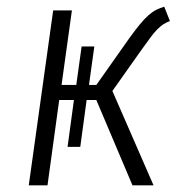

<svg xmlns="http://www.w3.org/2000/svg" viewBox="-20 -554 528 574"><path d="M182 -115 201 -255H157L122 0H66L139 -523H195L164 -300H208L224 -415H262L246 -300H268L366 -439Q384 -464 398 -481Q412 -498 424 -508.5Q436 -519 447 -524.5Q458 -530 471 -534L488 -491Q477 -487 468.5 -481.5Q460 -476 450 -466Q440 -456 428 -439.5Q416 -423 398 -398L316 -282L439 0H376L268 -255H239L220 -115Z"/></svg>

Font: Glekhifnjqigglhiwekvrgaqftz
Style: Regular
Weight: 300
Italic angle: -8°
Designer: Carrois Corporate & Edenspiekermann
Foundry: Carrois Corporate GbR & Edenspiekermann AG
Version: Version 2.001